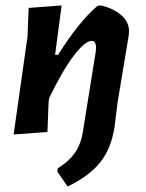

<svg xmlns="http://www.w3.org/2000/svg" viewBox="-20 -489 535 704"><path d="M411 -113 400 -24Q388 55 348 105.5Q308 156 228 195L190 140L192 128Q235 101 257 68Q279 35 286 -19L331 -299L332 -311Q333 -339 316 -339Q292 -339 251 -285.5Q210 -232 160 -129L158 -112L154 -5L30 4L81 -356L85 -460L206 -469L182 -288H193Q268 -408 338 -468L350 -469Q395 -459 424.5 -433.5Q454 -408 453 -372L452 -359Z"/></svg>

Font: Alegreya Sans SC
Style: Bold Italic
Weight: 700
Italic angle: -7°
Designer: Juan Pablo del Peral
Foundry: Huerta Tipografica
Version: Version 2.007